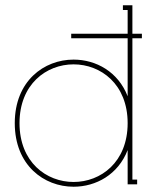

<svg xmlns="http://www.w3.org/2000/svg" viewBox="-20 -699 593 728"><path d="M54 -232C54 -380 156 -455 259 -455C362 -455 464 -380 464 -232C464 -84 362 -9 259 -9C156 -9 54 -84 54 -232ZM36 -232C36 -72 147 9 259 9C344 9 428 -37 464 -130V0H500V-18H482V-554H518V-571H482V-679H446V-661H464V-571H250V-554H464V-334C428 -427 344 -473 259 -473C147 -473 36 -392 36 -232Z"/></svg>

Font: Rawengulk
Style: Light
Weight: 300
Version: Version 0.9